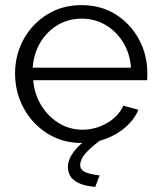

<svg xmlns="http://www.w3.org/2000/svg" viewBox="-20 -550 627 752"><path d="M300 10Q225 10 166 -27Q107 -64 73 -126Q39 -188 39 -262Q39 -335 72.5 -396Q106 -457 165 -493.5Q224 -530 299 -530Q376 -530 434 -493Q492 -456 524.5 -395.5Q557 -335 557 -263Q557 -247 556 -236H110Q115 -180 142 -136.5Q169 -93 211 -67.5Q253 -42 303 -42Q354 -42 399 -68Q444 -94 463 -136L522 -120Q506 -82 472.5 -52.5Q439 -23 395 -6.5Q351 10 300 10ZM108 -285H493Q489 -341 462 -384.5Q435 -428 393 -452.5Q351 -477 300 -477Q249 -477 207 -452.5Q165 -428 138.5 -384.5Q112 -341 108 -285ZM246 105Q246 45 336 -16H355L372 0Q331 31 312.5 53.5Q294 76 294 96Q294 115 313.5 124Q333 133 370 137L353 182Q309 178 286 166Q263 154 254.5 138Q246 122 246 105Z"/></svg>

Font: Raleway
Style: Regular
Weight: 400
Designer: Matt McInerney, Pablo Impallari, Rodrigo Fuenzalida
Foundry: Matt McInerney, Pablo Impallari, Rodrigo Fuenzalida
Version: Version 4.101;RELEASE